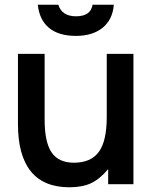

<svg xmlns="http://www.w3.org/2000/svg" viewBox="-20 -780 642 813"><path d="M438 -64Q403 -22 366 -4.5Q329 13 274 13Q165 13 110.5 -54.5Q56 -122 56 -255V-552H169V-273Q169 -178 198.5 -134.5Q228 -91 293 -91Q365 -91 398.5 -137Q432 -183 432 -284V-552H545V0H438ZM227 -760Q242 -711 302 -711Q364 -711 372 -760H462Q457 -697 414.5 -662.5Q372 -628 302 -628Q229 -628 188 -661.5Q147 -695 140 -760Z"/></svg>

Font: Involve SemiBold
Style: Regular
Weight: 600
Designer: Stefan Peev
Foundry: Context Ltd.
Version: Version 1.001